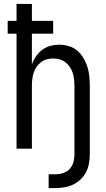

<svg xmlns="http://www.w3.org/2000/svg" viewBox="-20 -755 540 975"><path d="M227 200V130H262Q282 130 301.5 123.5Q321 117 334.5 102Q348 87 353 67.5Q358 48 358 28V-320Q358 -337 356 -353.5Q354 -370 349 -385.5Q344 -401 334.5 -415Q325 -429 312 -439Q299 -449 283 -453.5Q267 -458 250 -458Q233 -458 217 -453.5Q201 -449 188 -439Q175 -429 165.5 -415Q156 -401 151 -385.5Q146 -370 144 -353.5Q142 -337 142 -320V0H64V-584H19V-649H64V-735H142V-649H250V-584H142V-429Q150 -450 163 -469Q176 -488 194.5 -502Q213 -516 235.5 -522Q258 -528 280 -528Q305 -528 329 -521Q353 -514 371.5 -498.5Q390 -483 403 -461.5Q416 -440 423.5 -416.5Q431 -393 433.5 -368.5Q436 -344 436 -320V28Q436 51 432 74Q428 97 417.5 118Q407 139 390 155.5Q373 172 352 182Q331 192 308 196Q285 200 262 200Z"/></svg>

Font: Iosevka Term SS14
Style: Regular
Weight: 400
Monospace: yes
Designer: Belleve Invis
Foundry: Belleve Invis
Version: Version 24.1.1; ttfautohint (v1.8.4)